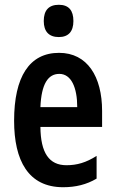

<svg xmlns="http://www.w3.org/2000/svg" viewBox="-20 -773 482 803"><path d="M226 -753C184 -753 163 -730 163 -685C163 -641 185 -618 226 -618C266 -618 287 -641 287 -685C287 -729 268 -753 226 -753ZM227 -552C103 -552 39 -452 39 -268C39 -102 98 10 244 10C296 10 342 -1 384 -26V-121C340 -93 302 -82 258 -82C185 -82 150 -134 149 -242H407V-309C407 -453 345 -552 227 -552ZM228 -464C278 -464 303 -407 303 -325H149C153 -422 181 -464 228 -464Z"/></svg>

Font: Noto Sans Khmer ExtraCondensed SemiBold
Style: Regular
Weight: 600
Width: 2
Designer: Danh Hong and the Monotype Design Team
Foundry: Monotype Imaging Inc.
Version: Version 2.004